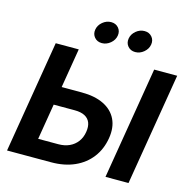

<svg xmlns="http://www.w3.org/2000/svg" viewBox="-131 -1073 1190 1202"><g transform="rotate(15 464.0 -472.5)"><path d="M195 -472.1H377.7Q463.4 -472.1 520.9 -443.7Q578.4 -415.4 603.6 -363.1Q628.8 -310.8 617 -239.4Q604.9 -166 563.7 -112.2Q522.5 -58.4 457.1 -29.2Q391.6 0 305.9 0H20.3L140.9 -727.5H290.1L189.6 -120.9H319.9Q360.5 -120.9 391.7 -135.2Q422.8 -149.5 442.9 -176.2Q463 -202.9 469 -240Q475 -275.9 465.2 -301Q455.4 -326.1 430.2 -339.5Q405 -352.8 364.4 -352.8H175.5ZM928.1 -727.5 807.5 0H658.3L778.9 -727.5ZM635.3 -802.7Q605.1 -802.7 587.2 -823.6Q569.4 -844.5 574.2 -873.9Q579 -903.4 603.9 -924.2Q628.8 -945 659.1 -945Q689.3 -945 707.2 -924.2Q725.1 -903.4 720.3 -873.9Q715.4 -844.5 690.5 -823.6Q665.5 -802.7 635.3 -802.7ZM418.9 -802.7Q388.7 -802.7 370.9 -823.6Q353 -844.5 357.8 -873.9Q362.7 -903.4 387.6 -924.2Q412.5 -945 442.7 -945Q473 -945 490.8 -924.2Q508.7 -903.4 503.9 -873.9Q499.1 -844.5 474.1 -823.6Q449.1 -802.7 418.9 -802.7Z"/></g></svg>

Font: Inter Variable
Style: Italic
Weight: 400
Italic angle: -9.39999°
Designer: Rasmus Andersson
Foundry: rsms
Version: Version 4.001;git-9221beed3